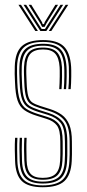

<svg xmlns="http://www.w3.org/2000/svg" viewBox="-20 -773 360 799"><path d="M157.8 6.2Q98 6.2 71.2 -19.2Q44.5 -44.8 42.8 -103.8Q42 -127.2 41.6 -149.5Q41.2 -171.8 42.8 -199.5H52.5Q51 -171 51.4 -148.8Q51.8 -126.5 52.2 -104Q54 -49 78.4 -25.2Q102.8 -1.5 157.8 -1.5Q214.2 -1.5 240.2 -24.9Q266.2 -48.2 268.8 -102.8Q269.8 -119.5 269.9 -131Q270 -142.5 269.9 -154.2Q269.8 -166 269.8 -183.8Q269.8 -242.5 249.5 -269.9Q229.2 -297.2 184.5 -311.2L144.8 -323.8Q122 -331 108.5 -339.8Q95 -348.5 88.8 -368.8Q82.5 -389 81 -430.5Q80.2 -452 79.8 -464.5Q79.2 -477 80 -495Q81.8 -536.8 99.8 -555.9Q117.8 -575 159.2 -575Q198.2 -575 216.6 -556.2Q235 -537.5 237.8 -493.8Q238.2 -483.2 238.1 -454.8Q238 -426.2 236 -402H226.5Q228.2 -426.2 228.5 -454.5Q228.8 -482.8 228 -493.8Q225.5 -532.5 209.5 -549.9Q193.5 -567.2 159.2 -567.2Q124 -567.2 107.5 -550.4Q91 -533.5 89.8 -495Q89 -477 89.5 -464.1Q90 -451.2 90.8 -430.5Q92.2 -391.2 97.6 -372.6Q103 -354 115 -346.2Q127 -338.5 147.5 -332L187.2 -319.5Q216.5 -310.2 237 -295.4Q257.5 -280.5 268.4 -254.2Q279.2 -228 279.2 -183.8Q279.2 -166 279.4 -154.1Q279.5 -142.2 279.4 -130.8Q279.2 -119.2 278.5 -102.5Q275.5 -45.2 248.1 -19.5Q220.8 6.2 157.8 6.2ZM157.8 -9.2Q108.2 -9.2 85.9 -31.2Q63.5 -53.2 62 -104.2Q61.2 -128 60.9 -150Q60.5 -172 62 -199.5H71.5Q70.5 -172.8 70.6 -151.1Q70.8 -129.5 71.5 -104.5Q73 -57.5 93.1 -37.4Q113.2 -17.2 157.8 -17.2Q204.2 -17.2 225.8 -37.1Q247.2 -57 249.5 -103.2Q250.8 -127.2 250.5 -144.2Q250.2 -161.2 250.2 -183.8Q250.2 -239.8 232.2 -261.9Q214.2 -284 179.5 -295L139 -307.5Q112.8 -315.8 96.4 -326.1Q80 -336.5 71.8 -359.8Q63.5 -383 61.8 -430Q61 -449.5 60.5 -464.8Q60 -480 60.8 -495.5Q62.2 -546.8 85.5 -568.8Q108.8 -590.8 159.2 -590.8Q209.2 -590.8 231.5 -567.9Q253.8 -545 256.8 -494.5Q257.8 -482 257.4 -453.2Q257 -424.5 255 -402H245.5Q247.5 -424.5 247.8 -454.2Q248 -484 247.2 -494Q244.2 -543 223.1 -562.9Q202 -582.8 159.2 -582.8Q113.2 -582.8 92.8 -562.2Q72.2 -541.8 70.5 -495.8Q69.8 -477 70.2 -464.4Q70.8 -451.8 71.5 -430Q73 -385.8 80.1 -364.1Q87.2 -342.5 102.2 -333Q117.2 -323.5 142 -315.5L182 -303Q220.5 -290.8 240.2 -266.8Q260 -242.8 260 -183.8Q260 -158.2 260.2 -143.1Q260.5 -128 259.2 -103.2Q256.8 -53.2 233.4 -31.2Q210 -9.2 157.8 -9.2ZM157.8 -25Q118.5 -25 100.5 -43.4Q82.5 -61.8 81.2 -105Q80.5 -127.2 80.1 -149.1Q79.8 -171 81.2 -199.5H90.8Q89.5 -169.8 89.9 -149Q90.2 -128.2 90.8 -105Q92 -67 107.2 -49.9Q122.5 -32.8 157.8 -32.8Q194 -32.8 211.1 -49.2Q228.2 -65.8 230.2 -103.8Q231.5 -129.5 231.2 -144.9Q231 -160.2 231 -183.8Q231 -232.2 217 -250.8Q203 -269.2 174.2 -278.2L133.5 -291Q101 -301 81.6 -314.6Q62.2 -328.2 53.2 -354.6Q44.2 -381 42.5 -429.5Q41.5 -450.8 41.1 -465.5Q40.8 -480.2 41.5 -496.5Q43.2 -556 71.1 -581.1Q99 -606.2 159.2 -606.2Q218 -606.2 245.1 -580.4Q272.2 -554.5 276 -494.8Q276.8 -483.5 276.5 -454.1Q276.2 -424.8 274.2 -402H264.5Q266.8 -425.5 267 -454.5Q267.2 -483.5 266.5 -494.8Q263 -549.8 238.2 -574.1Q213.5 -598.5 159.2 -598.5Q103.2 -598.5 78 -574.5Q52.8 -550.5 51 -495.8Q50.5 -479.2 50.9 -465.5Q51.2 -451.8 52 -429.8Q54 -381.2 62.9 -356.4Q71.8 -331.5 89.8 -319.9Q107.8 -308.2 136.2 -299.2L176.8 -286.5Q209.8 -276.5 225.2 -255.8Q240.8 -235 240.8 -183.8Q240.8 -166 240.9 -154.9Q241 -143.8 240.9 -132.8Q240.8 -121.8 239.8 -103.8Q237.8 -62.2 219 -43.6Q200.2 -25 157.8 -25ZM56.8 -753H67.5L137.8 -644H127ZM78 -753H89L142.2 -669.5L153.5 -652.2H167.2L178.2 -669.5L231.8 -753H242.8L172.8 -644H148ZM99.2 -753H110.2L154.5 -681.2L157.5 -672.5H163.2L166.2 -681.2L210.5 -753H221.5L173.2 -675.8L165.5 -661.2H155.2L147.8 -675.8ZM253.2 -753H264L193.5 -644H183Z"/></svg>

Font: Big Shoulders Inline Text Thin ExtraLight
Style: Regular
Weight: 250
Version: Version 2.002